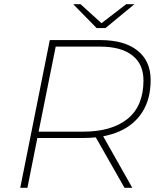

<svg xmlns="http://www.w3.org/2000/svg" viewBox="-20 -890 758 910"><path d="M76 0 216 -700H456Q569 -700 631.5 -650.5Q694 -601 694 -511Q694 -421 655 -359.5Q616 -298 545 -267Q510 -252 469 -244L607 0H570L434 -239Q406 -236 375 -236H157L110 0ZM163 -266H374Q510 -266 585 -327Q660 -388 660 -509Q660 -586 607 -627.5Q554 -669 455 -669H244ZM438 -757 327 -870H362L461 -780L578 -870H617L480 -757Z"/></svg>

Font: Montserrat Thin ExtraLight
Style: Italic
Weight: 250
Italic angle: -11.3°
Version: Version 9.000